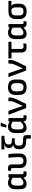

<svg xmlns="http://www.w3.org/2000/svg" viewBox="2194 -2936 873 5300"><g transform="rotate(-90 2630.0 -286.5)"><path d="M201 12Q57 12 57 -170V-299Q57 -396 103.5 -449Q150 -502 236 -502Q274 -502 313 -487Q352 -472 377 -453V-479Q377 -490 388 -490H460Q471 -490 471 -479V-125Q471 -91 478.5 -81.5Q486 -72 507 -72Q514 -72 522 -73.5Q530 -75 537 -75Q548 -75 548 -65V-4Q548 5 538 7Q527 9 512.5 10.5Q498 12 487 12Q436 12 408 -8.5Q380 -29 377 -75Q334 -33 292.5 -10.5Q251 12 201 12ZM157 -173Q157 -75 232 -75Q264 -75 295 -92Q326 -109 371 -152V-378Q343 -394 313.5 -404.5Q284 -415 259 -415Q157 -415 157 -289Z M843 12Q736 12 688.5 -36Q641 -84 641 -173V-371Q641 -401 633.5 -409.5Q626 -418 607 -418Q601 -418 593 -417Q585 -416 577 -416Q566 -415 566 -426V-486Q566 -495 577 -497Q592 -500 608.5 -501Q625 -502 638 -502Q687 -502 714.5 -477Q742 -452 742 -402V-166Q742 -121 768.5 -98Q795 -75 843 -75Q889 -75 915.5 -100Q942 -125 942 -176V-241Q942 -315 936.5 -375Q931 -435 925 -478Q923 -490 934 -490H1013Q1023 -490 1025 -480Q1032 -441 1037 -385.5Q1042 -330 1042 -262V-184Q1042 -88 994 -38Q946 12 843 12Z M1465 130Q1454 130 1454 120V39Q1454 17 1444.5 8.5Q1435 0 1408 0H1387Q1268 0 1214.5 -42Q1161 -84 1161 -165V-202Q1161 -270 1189.5 -306.5Q1218 -343 1274 -357V-359Q1230 -375 1211.5 -403Q1193 -431 1193 -470V-479Q1193 -524 1217.5 -555.5Q1242 -587 1303 -604V-606Q1284 -603 1261.5 -602Q1239 -601 1219 -601H1165Q1154 -601 1154 -612V-672Q1154 -683 1165 -683H1520Q1531 -683 1531 -672V-610Q1531 -599 1522 -599H1496Q1386 -599 1338.5 -573Q1291 -547 1291 -481V-470Q1291 -394 1400 -394H1452Q1463 -394 1463 -383V-327Q1463 -316 1452 -316H1381Q1318 -316 1289 -294Q1260 -272 1260 -216V-175Q1260 -124 1293.5 -105Q1327 -86 1399 -86Q1460 -86 1492.5 -79Q1525 -72 1537 -52Q1549 -32 1549 8V120Q1549 130 1539 130Z M1751 12Q1607 12 1607 -170V-299Q1607 -396 1653.5 -449Q1700 -502 1786 -502Q1824 -502 1863 -487Q1902 -472 1927 -453V-479Q1927 -490 1938 -490H2010Q2021 -490 2021 -479V-125Q2021 -91 2028.5 -81.5Q2036 -72 2057 -72Q2064 -72 2072 -73.5Q2080 -75 2087 -75Q2098 -75 2098 -65V-4Q2098 5 2088 7Q2077 9 2062.5 10.5Q2048 12 2037 12Q1986 12 1958 -8.5Q1930 -29 1927 -75Q1884 -33 1842.5 -10.5Q1801 12 1751 12ZM1707 -173Q1707 -75 1782 -75Q1814 -75 1845 -92Q1876 -109 1921 -152V-378Q1893 -394 1863.5 -404.5Q1834 -415 1809 -415Q1707 -415 1707 -289ZM1767 -546Q1757 -546 1759 -556L1792 -693Q1793 -703 1804 -703H1883Q1894 -703 1890 -690L1836 -554Q1833 -546 1824 -546Z M2303 0Q2294 0 2291 -9L2117 -477Q2113 -490 2125 -490H2209Q2219 -490 2222 -481L2314 -216Q2324 -185 2334 -154.5Q2344 -124 2353 -93H2354Q2367 -121 2380 -149Q2393 -177 2406 -205L2453 -307Q2467 -339 2476 -368Q2485 -397 2485 -433V-479Q2485 -490 2496 -490H2576Q2586 -490 2586 -479V-438Q2586 -395 2574 -355Q2562 -315 2540 -268L2415 -8Q2412 0 2402 0Z M2872 12Q2768 12 2713.5 -38Q2659 -88 2659 -189V-301Q2659 -402 2713.5 -452Q2768 -502 2872 -502Q2975 -502 3029.5 -452Q3084 -402 3084 -301V-189Q3084 -88 3030 -38Q2976 12 2872 12ZM2872 -75Q2931 -75 2957.5 -105Q2984 -135 2984 -198V-292Q2984 -354 2957.5 -384.5Q2931 -415 2872 -415Q2813 -415 2786 -384.5Q2759 -354 2759 -292V-198Q2759 -135 2786 -105Q2813 -75 2872 -75Z M3341 0Q3332 0 3329 -9L3155 -477Q3151 -490 3163 -490H3247Q3257 -490 3260 -481L3352 -216Q3362 -185 3372 -154.5Q3382 -124 3391 -93H3392Q3405 -121 3418 -149Q3431 -177 3444 -205L3491 -307Q3505 -339 3514 -368Q3523 -397 3523 -433V-479Q3523 -490 3534 -490H3614Q3624 -490 3624 -479V-438Q3624 -395 3612 -355Q3600 -315 3578 -268L3453 -8Q3450 0 3440 0Z M3987 12Q3905 12 3867 -23Q3829 -58 3829 -145V-405H3676Q3665 -405 3665 -416V-479Q3665 -490 3676 -490H4118Q4128 -490 4128 -479V-416Q4128 -405 4118 -405H3929V-141Q3929 -104 3944 -88Q3959 -72 3993 -72Q4014 -72 4032.5 -75Q4051 -78 4066 -80Q4078 -82 4078 -71L4079 -11Q4079 -1 4070 1Q4054 5 4033 8.5Q4012 12 3987 12Z M4345 12Q4201 12 4201 -170V-299Q4201 -396 4247.5 -449Q4294 -502 4380 -502Q4418 -502 4457 -487Q4496 -472 4521 -453V-479Q4521 -490 4532 -490H4604Q4615 -490 4615 -479V-125Q4615 -91 4622.5 -81.5Q4630 -72 4651 -72Q4658 -72 4666 -73.5Q4674 -75 4681 -75Q4692 -75 4692 -65V-4Q4692 5 4682 7Q4671 9 4656.5 10.5Q4642 12 4631 12Q4580 12 4552 -8.5Q4524 -29 4521 -75Q4478 -33 4436.5 -10.5Q4395 12 4345 12ZM4301 -173Q4301 -75 4376 -75Q4408 -75 4439 -92Q4470 -109 4515 -152V-378Q4487 -394 4457.5 -404.5Q4428 -415 4403 -415Q4301 -415 4301 -289Z M4965 12Q4858 12 4806.5 -38Q4755 -88 4755 -176V-293Q4755 -388 4807.5 -439Q4860 -490 4973 -490H5244Q5255 -490 5255 -479V-416Q5255 -405 5244 -405L5122 -411V-409Q5146 -388 5161 -357.5Q5176 -327 5176 -276V-176Q5176 -88 5124 -38Q5072 12 4965 12ZM4965 -75Q5076 -75 5076 -176V-284Q5076 -341 5057.5 -369.5Q5039 -398 5013 -408H4972Q4919 -408 4887 -386Q4855 -364 4855 -301V-176Q4855 -75 4965 -75Z"/></g></svg>

Font: Sofia Sans SemiBold
Style: Regular
Weight: 600
Designer: Botio Nikoltchev, Ani Petrova
Foundry: lettersoup
Version: Version 4.101; ttfautohint (v1.8.4.7-5d5b)